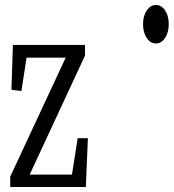

<svg xmlns="http://www.w3.org/2000/svg" viewBox="-20 -750 697 770"><path d="M21 0V-41.5L256.8 -547.4V-506.8L249 -518.6H164.1H63.5L91.8 -553.2L65.9 -384.8L25.9 -390.1L31.7 -569.8H320.8V-526.9L85.9 -21.5L93.3 -75.7V-49.8H185.1H291.5L263.2 -15.6L291.5 -195.8H332.5L324.2 0ZM605 -575.7Q583.5 -575.7 568.6 -597.4Q553.7 -619.1 553.7 -653.3Q553.7 -686.5 568.6 -708.3Q583.5 -730 605 -730Q627.4 -730 642.1 -708.3Q656.7 -686.5 656.7 -653.3Q656.7 -620.1 642.1 -597.9Q627.4 -575.7 605 -575.7Z"/></svg>

Font: Scarab Serif
Style: Regular
Weight: 400
Designer: John Roberts
Foundry: Scarab
Version: 1.0